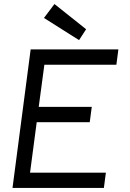

<svg xmlns="http://www.w3.org/2000/svg" viewBox="-20 -931 647 952"><path d="M132 -686H567L557 -610H200L172 -401H435L425 -325H162L129 -75H505L495 1H42ZM198 -842 250 -911 407 -786 372 -732Z"/></svg>

Font: Bellota Text
Style: Bold Italic
Weight: 700
Italic angle: -7.5°
Designer: Kemie Guaida
Foundry: Kemie Guaida
Version: Version 4.001